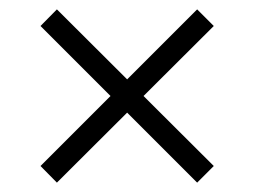

<svg xmlns="http://www.w3.org/2000/svg" viewBox="-20 -585 542 410"><path d="M101.5 -195 66.5 -230.5 216 -380 66.5 -529.5 101.5 -565 251.5 -415.5 401 -565 436.5 -529.5 286.5 -380 436.5 -230.5 401 -195 251.5 -344.5Z"/></svg>

Font: Encode Sans SemiExpanded SemiExpanded Light
Style: Regular
Weight: 300
Width: 6
Designer: Multiple Designers
Foundry: Impallari Type
Version: Version 3.000; ttfautohint (v1.8.3) -l 8 -r 50 -G 200 -x 14 